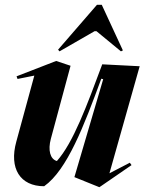

<svg xmlns="http://www.w3.org/2000/svg" viewBox="-20 -762 624 800"><path d="M394 18 403 12 528 -74 521 -84 436 -40 562 -486 406 -494C342 -322 285 -167 217 -91C189 -99 179 -136 192 -184L274 -488L214 -508L49 -444L53 -433L123 -447L48 -172C17 -60 64 14 164 14C260 -54 330 -238 402 -434L410 -432L290 -24ZM228 -548 374 -632H382L484 -548L492 -552L404 -742H384L222 -555Z"/></svg>

Font: Mazius Display Extra Italic
Style: Bold
Weight: 700
Italic angle: -17°
Designer: Alberto Casagrande & Collletttivo
Foundry: Collletttivo
Version: Version 2.000;Glyphs 3.2 (3217)